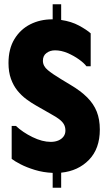

<svg xmlns="http://www.w3.org/2000/svg" viewBox="-20 -802 510 904"><path d="M450 -192Q450 -102 399 -49.5Q348 3 268 11V82H228V12Q183 10 144 -2Q105 -14 77 -28.5Q49 -43 35 -54V-209H55Q87 -179 133 -156.5Q179 -134 219 -134Q239 -134 254.5 -140.5Q270 -147 279 -159Q288 -171 288 -187Q288 -204 281 -216.5Q274 -229 259 -240.5Q244 -252 220 -265L150 -305Q127 -318 104 -335Q81 -352 62 -375.5Q43 -399 31.5 -431Q20 -463 20 -505Q20 -572 48 -618Q76 -664 122.5 -687.5Q169 -711 226 -711H228V-782H268V-708Q316 -701 352 -681.5Q388 -662 407 -645V-490H387Q376 -505 351.5 -522.5Q327 -540 297.5 -552.5Q268 -565 239 -565Q216 -565 199 -552.5Q182 -540 182 -516Q182 -491 205 -472Q228 -453 268 -429L311 -403Q360 -374 390.5 -343.5Q421 -313 435.5 -276.5Q450 -240 450 -192Z"/></svg>

Font: Phudu Light
Style: Bold
Weight: 700
Version: Version 1.005;gftools[0.9.23]